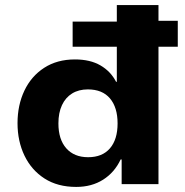

<svg xmlns="http://www.w3.org/2000/svg" viewBox="-20 -725 728 756"><path d="M280 11Q207 11 155.5 -22Q104 -55 76.5 -112Q49 -169 49 -240Q49 -311 76 -368Q103 -425 154 -458Q205 -491 275 -491Q335 -491 375.5 -467.5Q416 -444 437 -403H440V-541H266V-640H440V-705H604V-643H680V-541H604V0H459V-97H455Q431 -46 386 -17.5Q341 11 280 11ZM327 -106Q383 -106 413 -141Q443 -176 443 -239Q443 -302 413 -337.5Q383 -373 326 -373Q290 -373 264 -357Q238 -341 224 -311Q210 -281 210 -239Q210 -176 241 -141Q272 -106 327 -106Z"/></svg>

Font: Nunito Sans 7pt ExtraBold
Style: Regular
Weight: 800
Designer: Vernon Adams
Foundry: Vernon Adams
Version: Version 3.101;gftools[0.9.27]